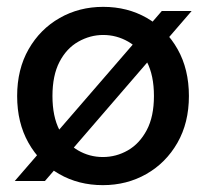

<svg xmlns="http://www.w3.org/2000/svg" viewBox="-20 -528 601 560"><path d="M23 0 452 -496H539L111 0ZM280 12Q209 12 152.5 -20.5Q96 -53 63 -111.5Q30 -170 30 -248Q30 -326 63.5 -384.5Q97 -443 154 -475.5Q211 -508 281 -508Q352 -508 408.5 -475.5Q465 -443 498 -384.5Q531 -326 531 -248Q531 -170 497.5 -111.5Q464 -53 407 -20.5Q350 12 280 12ZM280 -70Q319 -70 353 -89.5Q387 -109 408 -148.5Q429 -188 429 -248Q429 -308 408.5 -347.5Q388 -387 354 -406.5Q320 -426 281 -426Q243 -426 208.5 -406.5Q174 -387 153.5 -347.5Q133 -308 133 -248Q133 -188 153.5 -148.5Q174 -109 207.5 -89.5Q241 -70 280 -70Z"/></svg>

Font: DM Sans 9pt 36pt Medium
Style: Regular
Weight: 500
Version: Version 4.004;gftools[0.9.30]